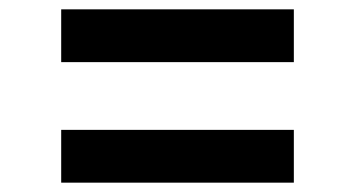

<svg xmlns="http://www.w3.org/2000/svg" viewBox="-20 -567 760 411"><path d="M111 -434V-547H609V-434ZM111 -176V-289H609V-176Z"/></svg>

Font: Mona Sans Expanded SemiBold
Style: Regular
Weight: 600
Width: 7
Designer: Deni Anggara
Foundry: GitHub
Version: Version 2.000